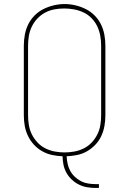

<svg xmlns="http://www.w3.org/2000/svg" viewBox="-20 -766 640 951"><path d="M455 165Q433 165 412 161.5Q391 158 371.5 148.5Q352 139 336 124Q320 109 309.5 90.5Q299 72 294.5 50.5Q290 29 290 8Q263 7 237.5 1.5Q212 -4 189 -17Q166 -30 148 -49.5Q130 -69 118.5 -93Q107 -117 102.5 -143Q98 -169 98 -195V-540Q98 -567 103 -594Q108 -621 120 -645.5Q132 -670 151.5 -689.5Q171 -709 195 -721Q219 -733 246 -739.5Q273 -746 300 -746Q327 -746 354 -739.5Q381 -733 405 -721Q429 -709 448.5 -689.5Q468 -670 480 -645.5Q492 -621 497 -594Q502 -567 502 -540V-195Q502 -169 497.5 -143Q493 -117 482 -93Q471 -69 452.5 -49.5Q434 -30 411.5 -17Q389 -4 363 1.5Q337 7 310 8Q311 27 315 45.5Q319 64 328 80.5Q337 97 351 110Q365 123 381.5 131.5Q398 140 417 143Q436 146 455 146H470V165ZM300 -11Q324 -11 348.5 -15.5Q373 -20 395 -31Q417 -42 434 -60Q451 -78 462 -100Q473 -122 477 -146.5Q481 -171 481 -195V-540Q481 -565 476.5 -589.5Q472 -614 461.5 -636Q451 -658 433.5 -676Q416 -694 393.5 -704.5Q371 -715 346.5 -719.5Q322 -724 298 -724Q273 -724 249 -719.5Q225 -715 203.5 -703.5Q182 -692 165 -674Q148 -656 137.5 -634Q127 -612 123 -588Q119 -564 119 -540V-195Q119 -171 123 -146.5Q127 -122 138 -100Q149 -78 166 -60Q183 -42 205 -31Q227 -20 251.5 -15.5Q276 -11 300 -11Z"/></svg>

Font: Iosevka Curly Slab ThEx
Style: Regular
Weight: 100
Width: 7
Monospace: yes
Designer: Belleve Invis
Foundry: Belleve Invis
Version: Version 11.1.0; ttfautohint (v1.8.3)